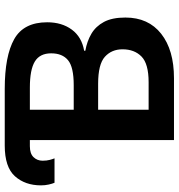

<svg xmlns="http://www.w3.org/2000/svg" viewBox="8 -762 754 810"><g transform="rotate(-90 385.0 -357.0)"><path d="M199 0V-608H173Q142 -608 127 -592.5Q112 -577 112 -554Q112 -537 115.5 -524Q119 -511 122 -504H19Q15 -513 11.5 -528.5Q8 -544 8 -561Q8 -628 46.5 -671Q85 -714 176 -714H415Q554 -714 625 -674Q696 -634 696 -535Q696 -473 665 -431Q634 -389 576 -379V-374Q616 -367 647.5 -348.5Q679 -330 697.5 -295.5Q716 -261 716 -205Q716 -108 647.5 -54Q579 0 460 0ZM431 -423Q507 -423 536 -447Q565 -471 565 -518Q565 -566 530.5 -587Q496 -608 421 -608H327V-423ZM443 -107Q521 -107 551.5 -137Q582 -167 582 -217Q582 -263 550.5 -291.5Q519 -320 437 -320H327V-107Z"/></g></svg>

Font: Noto Sans SemiBold
Style: Regular
Weight: 600
Designer: Monotype Design Team
Foundry: Monotype Imaging Inc.
Version: Version 2.007